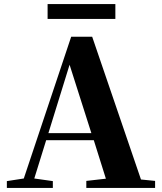

<svg xmlns="http://www.w3.org/2000/svg" viewBox="-20 -932 801 952"><path d="M216 -838H552V-912H216ZM325 -611 433 -272H220ZM408 0H749V-35L679 -42L437 -750H333L98 -47L14 -34V0H242V-34L150 -47L209 -237H445L505 -46L408 -35Z"/></svg>

Font: Noto Serif SC Black
Style: Regular
Weight: 900
Designer: Ryoko NISHIZUKA 西塚涼子 (kana & ideographs); Frank Grießhammer (Latin, Greek & Cyrillic); Wenlong ZHANG 张文龙 (bopomofo); San
Foundry: Adobe
Version: Version 2.001;hotconv 1.1.0;makeotfexe 2.6.0